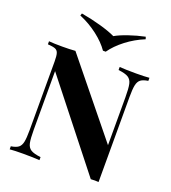

<svg xmlns="http://www.w3.org/2000/svg" viewBox="-165 -1059 1051 1182"><g transform="rotate(20 361.0 -468.0)"><path d="M693 -688Q660 -683 644.5 -671Q629 -659 623.5 -633Q618 -607 618 -556V2L594 1L567 2L133 -548V-164Q133 -105 139 -77.5Q145 -50 165 -37.5Q185 -25 230 -20V0Q191 -3 122 -3Q67 -3 35 0V-20Q68 -25 83.5 -37Q99 -49 104.5 -75Q110 -101 110 -152V-602Q110 -640 104.5 -657Q99 -674 83.5 -680Q68 -686 35 -688V-708Q67 -705 122 -705Q172 -705 208 -708L595 -231V-544Q595 -603 589 -630.5Q583 -658 563 -670.5Q543 -683 498 -688V-708Q537 -705 606 -705Q662 -705 693 -708ZM590 -923Q526 -897 471.5 -855Q417 -813 385 -767H367Q336 -812 281.5 -854Q227 -896 162 -923L167 -938Q232 -927 295.5 -909Q359 -891 396 -873Q427 -891 479.5 -909Q532 -927 585 -938Z"/></g></svg>

Font: Playfair Display SC
Style: Bold
Weight: 700
Designer: Claus Eggers Sørensen
Foundry: Claus Eggers Sørensen
Version: Version 1.200; ttfautohint (v1.6)